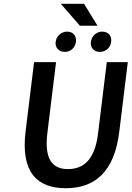

<svg xmlns="http://www.w3.org/2000/svg" viewBox="-20 -982 695 1014"><path d="M115 -287C89 -72 176 12 327 12C479 12 584 -72 610 -287L655 -654H544L498 -278C481 -136 419 -89 339 -89C260 -89 213 -136 230 -278L276 -654H160ZM424 -962H301L402 -846H495ZM507 -708C539 -708 563 -730 567 -761C571 -792 552 -815 520 -815C489 -815 464 -792 460 -761C456 -730 476 -708 507 -708ZM322 -708C353 -708 377 -730 381 -761C385 -792 366 -815 335 -815C304 -815 278 -792 274 -761C270 -730 291 -708 322 -708Z"/></svg>

Font: Falling Sky
Style: Obl
Weight: 400
Designer: Paul D. Hunt
Foundry: Adobe Systems Incorporated
Version: Version 1.02